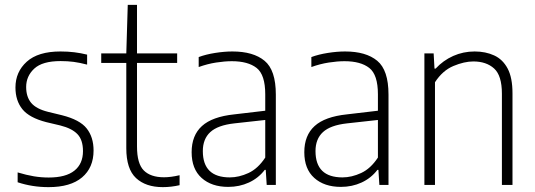

<svg xmlns="http://www.w3.org/2000/svg" viewBox="-20 -760 2197 789"><path d="M179.5 9Q112.5 9 52.5 -11V-51.5Q89 -40.5 119.2 -35.5Q149.5 -30.5 180 -30.5Q250.5 -30.5 285.8 -58.8Q321 -87 321 -139Q321 -185 298.2 -208.8Q275.5 -232.5 227.5 -244.5L170.5 -258Q100.5 -276 72 -311.2Q43.5 -346.5 43.5 -400.5Q43.5 -464.5 90 -506.5Q136.5 -548.5 228.5 -548.5Q259 -548.5 285.5 -545.2Q312 -542 338 -535.5V-494.5Q307.5 -502.5 282.5 -505.8Q257.5 -509 229 -509Q154 -509 120.8 -478Q87.5 -447 87.5 -402.5Q87.5 -362 108.2 -337.2Q129 -312.5 177 -300.5L234.5 -286.5Q308 -268 336.2 -232.2Q364.5 -196.5 364.5 -141.5Q364.5 -71 317.2 -31Q270 9 179.5 9Z M649 9Q579 9 539 -28.2Q499 -65.5 499 -151V-501.5H396V-540.5H499L505 -740H543V-540.5H708V-501.5H543V-158Q543 -87.5 571 -59.5Q599 -31.5 654 -31.5Q682 -31.5 718 -40V1Q683 9 649 9Z M918 8Q849.5 8 808.5 -28.8Q767.5 -65.5 767.5 -134.5Q767.5 -203.5 809.8 -242Q852 -280.5 942.5 -290L1070 -305V-372.5Q1070 -453 1034.5 -480.8Q999 -508.5 932.5 -508.5Q903.5 -508.5 868 -503Q832.5 -497.5 796.5 -484.5V-525.5Q826 -536.5 864 -542.5Q902 -548.5 935 -548.5Q1021 -548.5 1067.2 -510.2Q1113.5 -472 1113.5 -371.5V0H1076L1072 -62H1068Q1042 -28 1003 -10Q964 8 918 8ZM813.5 -139Q813.5 -31 924.5 -31Q962 -31 1001 -49Q1040 -67 1070 -112.5V-267L943 -253Q875 -245.5 844.2 -217.2Q813.5 -189 813.5 -139Z M1381 8Q1312.5 8 1271.5 -28.8Q1230.5 -65.5 1230.5 -134.5Q1230.5 -203.5 1272.8 -242Q1315 -280.5 1405.5 -290L1533 -305V-372.5Q1533 -453 1497.5 -480.8Q1462 -508.5 1395.5 -508.5Q1366.5 -508.5 1331 -503Q1295.5 -497.5 1259.5 -484.5V-525.5Q1289 -536.5 1327 -542.5Q1365 -548.5 1398 -548.5Q1484 -548.5 1530.2 -510.2Q1576.5 -472 1576.5 -371.5V0H1539L1535 -62H1531Q1505 -28 1466 -10Q1427 8 1381 8ZM1276.5 -139Q1276.5 -31 1387.5 -31Q1425 -31 1464 -49Q1503 -67 1533 -112.5V-267L1406 -253Q1338 -245.5 1307.2 -217.2Q1276.5 -189 1276.5 -139Z M1724 0V-540.5H1762L1765.5 -478H1770Q1801 -511.5 1842.2 -530Q1883.5 -548.5 1930.5 -548.5Q1975.5 -548.5 2010.8 -532.2Q2046 -516 2066 -478.5Q2086 -441 2086 -376.5V0H2042.5V-375Q2042.5 -449.5 2010.5 -478.5Q1978.5 -507.5 1925 -507.5Q1888 -507.5 1843.2 -488.8Q1798.5 -470 1767.5 -422V0Z"/></svg>

Font: Encode Sans Semi Condensed ExtraLight
Style: Regular
Weight: 200
Width: 4
Designer: Multiple Designers
Foundry: Impallari Type
Version: Version 3.000; ttfautohint (v1.8.3) -l 8 -r 50 -G 200 -x 14 